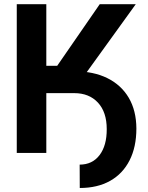

<svg xmlns="http://www.w3.org/2000/svg" viewBox="-20 -748 726 939"><path d="M244.1 -292.5V-399.4H343.3Q437.5 -399.4 505.4 -365.7Q573.2 -332 609.9 -269.5Q646.5 -207 647 -119.6Q647 -29.3 613.8 36.1Q580.6 101.6 518.6 136.5Q456.5 171.4 370.1 171.4L369.6 57.1Q431.6 57.1 467 10.5Q502.4 -36.1 502 -116.7Q502 -199.7 459 -246.1Q416 -292.5 343.3 -292.5ZM62 0V-727.5H206.5V-426.3H259.8L467.8 -727.5H644L330.1 -292.5H206.5V0Z"/></svg>

Font: Inter 20pt
Style: Bold
Weight: 700
Version: Version 4.001;git-66647c0bb